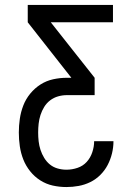

<svg xmlns="http://www.w3.org/2000/svg" viewBox="-20 -540 540 775"><path d="M248 215Q220 215 193 209Q166 203 142.5 188Q119 173 101.5 151Q84 129 74 103.5Q64 78 60 50.5Q56 23 56 -5Q56 -33 60 -60.5Q64 -88 74 -114Q84 -140 102 -162Q120 -184 143.5 -199Q167 -214 194.5 -220Q222 -226 250 -226H268L92 -450V-520H436V-450H185L362 -226V-156H250Q232 -156 214.5 -151Q197 -146 182.5 -135Q168 -124 158.5 -108.5Q149 -93 143.5 -76Q138 -59 136 -41Q134 -23 134 -5Q134 13 136 30.5Q138 48 143.5 65Q149 82 158.5 97.5Q168 113 181.5 124Q195 135 212.5 140Q230 145 248 145Q271 145 293 137.5Q315 130 330 113.5Q345 97 352.5 74.5Q360 52 360 30H438Q438 55 432 79.5Q426 104 414.5 126Q403 148 385 166Q367 184 344.5 195Q322 206 297.5 210.5Q273 215 248 215Z"/></svg>

Font: Iosevka Algr
Style: Regular
Weight: 400
Monospace: yes
Designer: Belleve Invis
Foundry: Belleve Invis
Version: Version 26.0.2; ttfautohint (v1.8.3)